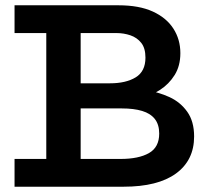

<svg xmlns="http://www.w3.org/2000/svg" viewBox="-20 -706 797 726"><path d="M35 0V-105H436Q504 -105 543 -127Q582 -149 582 -201Q582 -235 565.5 -256Q549 -277 517.5 -286.5Q486 -296 441 -296H242V-391H396Q456 -391 493 -413.5Q530 -436 530 -488Q530 -524 514 -544Q498 -564 473 -572.5Q448 -581 420 -581H35V-686H428Q506 -686 557.5 -662.5Q609 -639 635.5 -598Q662 -557 662 -505Q662 -457 640.5 -422.5Q619 -388 585 -366Q551 -344 510.5 -334Q470 -324 432 -324V-373Q480 -373 529.5 -365.5Q579 -358 620.5 -339Q662 -320 688 -283.5Q714 -247 714 -190Q714 -100 645.5 -50Q577 0 447 0ZM155 -58V-627H285V-58Z"/></svg>

Font: BioRhyme ExtraBold
Style: Bold
Weight: 700
Version: Version 1.600;gftools[0.9.33]